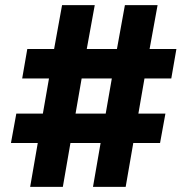

<svg xmlns="http://www.w3.org/2000/svg" viewBox="-20 -732 734 752"><path d="M43.9 -287.1H147.9L171.9 -424.8H66.9L86.9 -540H191.9L223.1 -711.9H351.1L319.8 -540H438L469.2 -711.9H597.2L565.9 -540H670.9L650.9 -424.8H545.9L522 -287.1H627.9L606.9 -171.9H502L472.2 0H344.2L374 -171.9H255.9L226.1 0H98.1L127.9 -171.9H22.9ZM299.8 -424.8 275.9 -287.1H394L418 -424.8Z"/></svg>

Font: Creato Display ExtraBold
Style: Regular
Weight: 800
Version: Version 1.000